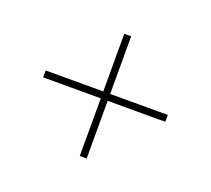

<svg xmlns="http://www.w3.org/2000/svg" viewBox="-87 -693 746 679"><g transform="rotate(20 286.0 -353.0)"><path d="M273 -123H299V-340H516V-366H299V-583H273V-366H56V-340H273Z"/></g></svg>

Font: Noto Sans Malayalam Thin
Style: Regular
Weight: 100
Designer: Jelle Bosma - Monotype Design Team
Foundry: Monotype Imaging Inc.
Version: Version 2.104